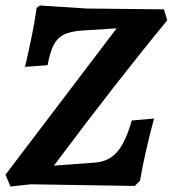

<svg xmlns="http://www.w3.org/2000/svg" viewBox="-24 -673 628 698"><path d="M88 -3 14 5 -4 -38 400 -570 275 -562Q232 -559 208.5 -547.5Q185 -536 171.5 -510.5Q158 -485 149 -436L67 -430Q72 -450 86.5 -518Q101 -586 109 -644L121 -653L291 -642L572 -639L584 -599Q404 -381 172 -71L323 -82Q372 -86 402.5 -121.5Q433 -157 455 -235L536 -242Q533 -232 524.5 -198.5Q516 -165 504 -112Q492 -59 485 -16L466 3Z"/></svg>

Font: Alegreya SC
Style: Bold Italic
Weight: 700
Italic angle: -7°
Designer: Juan Pablo del Peral
Foundry: Huerta Tipografica
Version: Version 2.007; ttfautohint (v1.6)